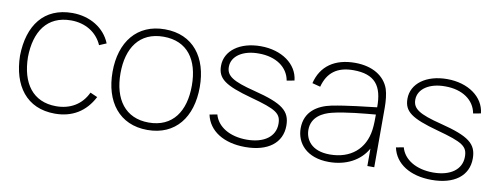

<svg xmlns="http://www.w3.org/2000/svg" viewBox="-52 -805 2773 1071"><g transform="rotate(10 1334.0 -270.0)"><path d="M287 15C385 15 459 -30 504 -117L463 -135C430 -64 366 -27 287 -27C154 -27 87 -123 85 -270C87 -414 151 -513 287 -513C368 -513 434 -473 464 -404L504 -421C471 -504 387 -555 287 -555C127 -555 43 -443 40 -270C43 -101 126 15 287 15Z M811 15C970 15 1058 -100 1058 -271C1058 -438 972 -555 811 -555C654 -555 564 -441 564 -271C564 -103 651 15 811 15ZM811 -27C678 -27 609 -124 609 -271C609 -413 674 -513 811 -513C946 -513 1013 -418 1013 -271C1013 -126 947 -27 811 -27Z M1365 14C1493 14 1571 -45 1571 -143C1571 -226 1525 -262 1363 -303C1235 -335 1198 -360 1198 -411C1198 -472 1261 -514 1351 -513C1447 -513 1516 -466 1529 -391L1572 -399C1563 -491 1473 -555 1354 -555C1236 -555 1154 -495 1154 -409C1154 -337 1197 -305 1351 -263C1498 -223 1526 -204 1526 -145C1526 -73 1464 -28 1366 -28C1270 -28 1199 -71 1181 -138L1138 -130C1157 -40 1243 14 1365 14Z M1839 15C1934.5 15 2014 -25.5 2055 -98.5V0H2094V-338C2094 -374 2090 -415 2081 -442C2057 -511 1988 -555 1888 -555C1774 -555 1697 -502 1673 -402L1719 -390C1741 -473 1795 -513 1886 -513C2008.5 -513 2053 -453.5 2052 -332C1998 -325.5 1884 -314 1799 -297C1722 -281 1652 -238 1652 -143C1652 -59 1713 15 1839 15ZM1837 -27C1730 -27 1696 -90 1696 -142C1696 -216 1759 -246 1808 -258C1882 -276.5 1991 -285.5 2052 -291C2052 -267.5 2052 -232 2048 -204C2033 -93 1954 -27 1837 -27Z M2421 14C2549 14 2627 -45 2627 -143C2627 -226 2581 -262 2419 -303C2291 -335 2254 -360 2254 -411C2254 -472 2317 -514 2407 -513C2503 -513 2572 -466 2585 -391L2628 -399C2619 -491 2529 -555 2410 -555C2292 -555 2210 -495 2210 -409C2210 -337 2253 -305 2407 -263C2554 -223 2582 -204 2582 -145C2582 -73 2520 -28 2422 -28C2326 -28 2255 -71 2237 -138L2194 -130C2213 -40 2299 14 2421 14Z"/></g></svg>

Font: Hauora ExtraLight
Style: Regular
Weight: 200
Designer: Mikhail Sharanda
Foundry: WCYS & Co.
Version: Version 1.010